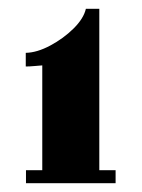

<svg xmlns="http://www.w3.org/2000/svg" viewBox="-20 -768 322 436"><path d="M39 -352V-381.5H76V-619.5Q68.5 -619 57.8 -618Q47 -617 38.5 -617V-648Q64 -648.5 94 -664.5Q124 -680.5 147 -703.2Q170 -726 175 -748H205.5V-381.5H242.5V-352Z"/></svg>

Font: Imbue 10pt ExtraBold
Style: Regular
Weight: 800
Designer: Tyler Finck
Foundry: Etcetera Type Company
Version: Version 1.102; ttfautohint (v1.8.3)